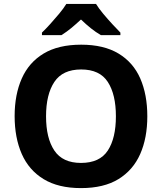

<svg xmlns="http://www.w3.org/2000/svg" viewBox="-20 -954 831 984"><path d="M735 -358Q735 -247 698.5 -164.5Q662 -82 587 -36Q512 10 395 10Q279 10 203.5 -36Q128 -82 91.5 -165Q55 -248 55 -359Q55 -469 91.5 -551.5Q128 -634 203.5 -679.5Q279 -725 396 -725Q512 -725 587.5 -679.5Q663 -634 699 -551.5Q735 -469 735 -358ZM216 -358Q216 -246 258.5 -182.5Q301 -119 395 -119Q491 -119 532.5 -182.5Q574 -246 574 -358Q574 -470 532.5 -534Q491 -598 396 -598Q301 -598 258.5 -534Q216 -470 216 -358ZM472 -934Q486 -911 509 -883.5Q532 -856 555.5 -830.5Q579 -805 597 -787V-774H497Q471 -789 446 -809Q421 -829 395 -854Q368 -829 345 -810Q322 -791 295 -774H195V-787Q214 -805 237.5 -831Q261 -857 283.5 -884Q306 -911 320 -934Z"/></svg>

Font: Noto Sans Georgian Bold
Style: Regular
Weight: 700
Designer: Monotype Design Team, Akaki Razmadze
Foundry: Google LLC
Version: Version 2.005; ttfautohint (v1.8.4.7-5d5b)